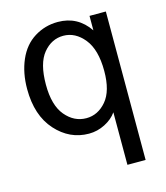

<svg xmlns="http://www.w3.org/2000/svg" viewBox="-109 -614 775 897"><g transform="rotate(-15 278.0 -165.5)"><path d="M396 199V-55Q376 -26 339 -7Q302 12 261 12Q168 12 101.5 -62Q35 -136 35 -264Q35 -342 62 -404Q89 -466 140.5 -498Q192 -530 254 -530Q350 -530 405 -449V-519H484V199ZM125 -261Q125 -161 167 -111Q209 -61 268 -61Q324 -61 364.5 -108.5Q405 -156 405 -253Q405 -356 362.5 -408.5Q320 -461 262 -461Q205 -461 165 -412.5Q125 -364 125 -261Z"/></g></svg>

Font: Ekushey Amar Desh
Style: Regular
Weight: 400
Designer: Al Mamun Sumon
Foundry: Al Mamun Sumon
Version: Version 1.0